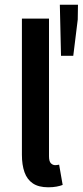

<svg xmlns="http://www.w3.org/2000/svg" viewBox="-20 -785 351 815"><path d="M185 10Q144 10 119.5 -6.5Q95 -23 84 -54Q73 -85 73 -128V-706H188V-122Q188 -100 196 -92Q204 -84 214 -84Q218 -84 221.5 -84.5Q225 -85 231 -86L246 0Q236 4 220.5 7Q205 10 185 10ZM239 -548 234 -765H311L310 -702L291 -548Z"/></svg>

Font: Source Sans 3 ExtraLight SemiBold
Style: Regular
Weight: 600
Version: Version 3.052;hotconv 1.1.0;makeotfexe 2.6.0